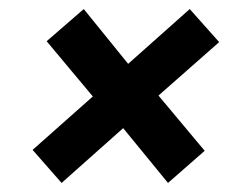

<svg xmlns="http://www.w3.org/2000/svg" viewBox="-20 -519 543 424"><path d="M464 -426 330 -308 432 -186 351 -115 252 -236 116 -115 52 -188 185 -306 83 -428 165 -499 263 -378 399 -499Z"/></svg>

Font: FiraGO Medium
Style: Italic
Weight: 500
Italic angle: -8°
Designer: bBox Type GmbH
Foundry: bBox Type GmbH
Version: Version 1.001